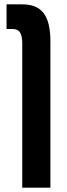

<svg xmlns="http://www.w3.org/2000/svg" viewBox="-20 -620 306 880"><path d="M82 -420Q82 -455 72 -471Q62 -487 38 -487H10V-600H83Q150 -600 180.5 -559Q211 -518 211 -432V240H82Z"/></svg>

Font: Noto Sans Hebrew Cond
Style: Bold
Weight: 700
Width: 2
Designer: Monotype Design Team
Foundry: Monotype Imaging Inc.
Version: Version 1.000